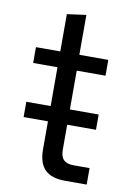

<svg xmlns="http://www.w3.org/2000/svg" viewBox="-80 -745 550 796"><g transform="rotate(10 194.5 -346.5)"><path d="M138.1 -112.7V-458.1H35.7V-524.7H138.1V-681.6L218.4 -692.6V-524.7H340.3V-458.1H219.1V-125.9Q219.1 -95.9 232.7 -82.6Q246.3 -69.4 274.6 -69.4H341.7V0H249.9Q193.7 0 165.9 -27.2Q138.1 -54.4 138.1 -112.7ZM35.7 -294.7H340.3V-230.4H35.7Z"/></g></svg>

Font: Mona Sans VF XLt
Style: Regular
Weight: 200
Designer: Deni Anggara
Foundry: GitHub
Version: Version 2.000;Glyphs 3.2.3 (3260)